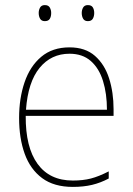

<svg xmlns="http://www.w3.org/2000/svg" viewBox="-20 -724 521 754"><path d="M253 -538Q315 -538 353 -504.5Q391 -471 408.5 -416Q426 -361 426 -295V-269H81Q80 -146 127.5 -80.5Q175 -15 266 -15Q306 -15 337 -23Q368 -31 407 -51V-23Q375 -6 341.5 2Q308 10 266 10Q192 10 145.5 -24.5Q99 -59 77 -120Q55 -181 55 -261Q55 -338 76.5 -401Q98 -464 142 -501Q186 -538 253 -538ZM253 -513Q181 -513 135.5 -457.5Q90 -402 82 -293H400Q400 -356 384.5 -406Q369 -456 336.5 -484.5Q304 -513 253 -513ZM132 -673Q132 -685 137.5 -694.5Q143 -704 156 -704Q170 -704 175.5 -694.5Q181 -685 181 -673Q181 -659 175.5 -650Q170 -641 156 -641Q143 -641 137.5 -650.5Q132 -660 132 -673ZM301 -673Q301 -685 306.5 -694.5Q312 -704 325 -704Q339 -704 344.5 -695Q350 -686 350 -673Q350 -660 344.5 -650.5Q339 -641 325 -641Q312 -641 306.5 -650.5Q301 -660 301 -673Z"/></svg>

Font: Noto Sans Myanmar UI SemiCondensed Thin
Style: Regular
Weight: 100
Width: 4
Designer: Monotype Design Team
Foundry: Monotype Imaging Inc.
Version: Version 2.103; ttfautohint (v1.8.4.7-5d5b)